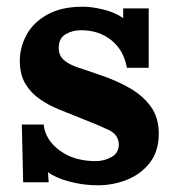

<svg xmlns="http://www.w3.org/2000/svg" viewBox="-20 -536 525 572"><path d="M271 16Q228 16 187 5Q146 -6 123 -23L125 7H49L45 -165H110Q115 -119 158 -87.5Q201 -56 265 -56Q290 -56 312 -68Q334 -80 334 -106Q333 -135 303.5 -149Q274 -163 218 -185Q187 -197 155.5 -210Q124 -223 97.5 -241.5Q71 -260 55 -287.5Q39 -315 39 -355Q39 -394 58.5 -431Q78 -468 120 -492Q162 -516 227 -516Q254 -516 288.5 -507.5Q323 -499 347 -482V-511H423V-334H358Q349 -386 312 -416Q275 -446 221 -446Q196 -446 175.5 -434Q155 -422 155 -393Q155 -370 171 -356.5Q187 -343 215 -334Q243 -325 277 -313Q328 -296 367.5 -273Q407 -250 430 -217.5Q453 -185 453 -138Q453 -86 427 -52Q401 -18 359.5 -1Q318 16 271 16Z"/></svg>

Font: Lora
Style: Bold
Weight: 700
Designer: Olga Karpushina, Alexei Vanyashin (Cyrillic)
Foundry: Cyreal
Version: Version 3.006; ttfautohint (v1.8.4.7-5d5b);gftools[0.9.30]